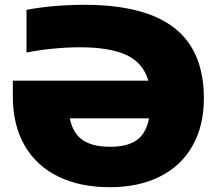

<svg xmlns="http://www.w3.org/2000/svg" viewBox="-20 -770 908 800"><path d="M829.5 -360Q829.5 -246 782.2 -162.5Q735 -79 646.5 -34.5Q558 10 437.5 10Q314 10 223 -34.2Q132 -78.5 82.8 -163.5Q33.5 -248.5 33.5 -367.5V-434H598Q576.5 -508.5 506.8 -540.8Q437 -573 313.5 -573Q259.5 -573 200.5 -567.2Q141.5 -561.5 90.5 -551V-729Q146 -739.5 208.8 -744.8Q271.5 -750 331 -750Q582.5 -750 706 -654Q829.5 -558 829.5 -360ZM601 -277H270.5Q284 -214 324.5 -186.2Q365 -158.5 440 -158.5Q510 -158.5 549.2 -185.8Q588.5 -213 601 -277Z"/></svg>

Font: Encode Sans Semi Expanded Black
Style: Regular
Weight: 900
Width: 6
Designer: Multiple Designers
Foundry: Impallari Type
Version: Version 2.000